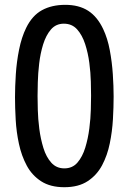

<svg xmlns="http://www.w3.org/2000/svg" viewBox="-20 -783 540 806"><path d="M250 2.9Q191.4 2.9 152.8 -22Q114.3 -46.9 92.3 -87.9Q70.3 -128.9 59.6 -178.7Q48.8 -228.5 45.9 -279.8Q43 -331.1 43 -375Q43 -418.9 46.4 -471.2Q49.8 -523.4 60.1 -574.7Q70.3 -626 89.8 -666Q115.2 -717.8 156.2 -740.2Q197.3 -762.7 253.9 -762.7Q311.5 -762.7 350.1 -737.8Q388.7 -712.9 413.1 -661.1Q431.6 -622.1 440.9 -572.3Q450.2 -522.5 453.6 -471.7Q457 -420.9 457 -377.9Q457 -334 454.1 -282.7Q451.2 -231.4 440.9 -181.2Q430.7 -130.9 408.7 -89.4Q386.7 -47.9 348.1 -22.5Q309.6 2.9 250 2.9ZM250 -76.2Q284.2 -76.2 305.2 -100.6Q326.2 -125 337.9 -163.1Q349.6 -201.2 355 -243.7Q360.4 -286.1 361.3 -323.2Q362.3 -360.4 362.3 -381.8Q362.3 -403.3 361.3 -440.4Q360.4 -477.5 355 -519Q349.6 -560.5 337.4 -598.1Q325.2 -635.7 303.7 -659.7Q282.2 -683.6 248 -683.6Q214.8 -683.6 193.8 -659.2Q172.9 -634.8 161.1 -596.7Q149.4 -558.6 144.5 -516.6Q139.6 -474.6 138.7 -437.5Q137.7 -400.4 137.7 -379.9Q137.7 -358.4 138.7 -321.3Q139.6 -284.2 145 -242.2Q150.4 -200.2 162.1 -162.1Q173.8 -124 195.3 -100.1Q216.8 -76.2 250 -76.2Z"/></svg>

Font: Kosugi Maru
Style: Regular
Weight: 400
Designer: MOTOYA
Version: Version 4.002